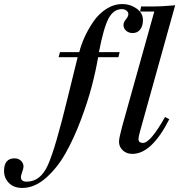

<svg xmlns="http://www.w3.org/2000/svg" viewBox="-210 -747 884 947"><path d="M173 -465H79L86 -490H181Q190 -526 207.5 -564.5Q225 -603 251 -641Q277 -679 314.5 -703Q352 -727 394 -727Q432 -727 463.5 -705Q495 -683 495 -648Q495 -619 481.5 -601.5Q468 -584 444 -584Q425 -584 412 -595.5Q399 -607 399 -624Q399 -637 411 -651.5Q423 -666 423 -677Q423 -688 413.5 -695Q404 -702 391 -702Q350 -702 325.5 -656Q301 -610 278 -490H380L374 -465H274Q263 -400 243 -323Q223 -246 188.5 -154.5Q154 -63 113 9.5Q72 82 16 131Q-40 180 -100 180Q-142 180 -166 155.5Q-190 131 -190 96Q-190 34 -138 34Q-119 34 -106.5 46Q-94 58 -94 75Q-94 83 -100.5 101Q-107 119 -107 126Q-107 149 -78 149Q-10 149 27 65.5Q64 -18 124 -266ZM481 -690 486 -715H532Q592 -715 654 -721L482 -104Q473 -72 473 -62Q473 -42 495 -42Q532 -42 604 -170L625 -159Q538 12 443 12Q414 12 395.5 -5.5Q377 -23 377 -48Q377 -66 393 -125L551 -690Z"/></svg>

Font: Justus
Style: Italic
Weight: 400
Italic angle: -12°
Version: Version 001.001